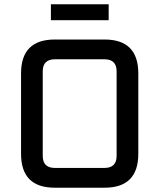

<svg xmlns="http://www.w3.org/2000/svg" viewBox="-20 -874 742 894"><path d="M78 -158V-532Q78 -690 235 -690H467Q624 -690 624 -532V-158Q624 0 467 0H235Q78 0 78 -158ZM179 -148Q179 -92 236 -92H466Q523 -92 523 -148V-542Q523 -598 466 -598H236Q179 -598 179 -542ZM217 -780V-854H486V-780Z"/></svg>

Font: Oxanium ExtraLight Medium
Style: Regular
Weight: 500
Version: Version 2.000